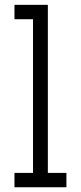

<svg xmlns="http://www.w3.org/2000/svg" viewBox="-20 -789 341 809"><path d="M41 0V-60.5H119.1V-708H41V-768.6H181.6V-60.5H259.8V0Z"/></svg>

Font: Kay Pho Du
Style: Regular
Weight: 400
Designer: Victor Gaultney, Khu Oo Reh
Foundry: SIL International
Version: Version 3.000